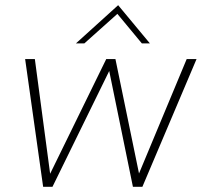

<svg xmlns="http://www.w3.org/2000/svg" viewBox="-20 -721 786 741"><path d="M146.5 0H182.5L401.5 -447L493 0H529.5L738.5 -493H700.5L516.5 -51.5L425.5 -493H390L173.5 -50.5L114.5 -493H77ZM273 -553.5H305.5L433 -667.5L527.5 -553.5H558.5L436 -701Z"/></svg>

Font: HK Grotesk ExtraLight
Style: Italic
Weight: 200
Italic angle: -16°
Designer: Alfredo Marco Pradil
Foundry: Hanken Design Co.
Version: Version 3.001;FEAKit 1.0